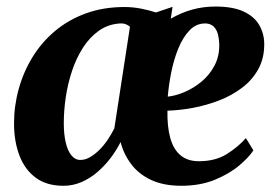

<svg xmlns="http://www.w3.org/2000/svg" viewBox="-20 -572 862 602"><path d="M521 -550.5 515.5 -513.5Q547.5 -532 582.2 -541.8Q617 -551.5 655.5 -551.5Q710 -551.5 743.5 -536Q777 -520.5 792.5 -494Q808 -467.5 808.5 -435.5Q809 -390 790.2 -355.8Q771.5 -321.5 739.2 -297Q707 -272.5 666.8 -257Q626.5 -241.5 584.8 -233.8Q543 -226 505 -225Q504 -176.5 513.5 -140.8Q523 -105 545.2 -85.8Q567.5 -66.5 603.5 -66.5Q655.5 -66.5 691.5 -89.2Q727.5 -112 751 -139L774.5 -100.5Q761 -79.5 730.5 -53.5Q700 -27.5 654 -8.5Q608 10.5 548.5 10.5Q493.5 10.5 454.5 -7.5Q415.5 -25.5 391.8 -56.8Q368 -88 358 -126.5Q345 -100.5 326.5 -76.2Q308 -52 285 -32.2Q262 -12.5 235.2 -1Q208.5 10.5 179 10.5Q126 10.5 91.8 -15Q57.5 -40.5 40.8 -84.8Q24 -129 24 -185Q24 -240.5 38.8 -293.5Q53.5 -346.5 82 -393Q110.5 -439.5 152.5 -474.8Q194.5 -510 249.2 -530Q304 -550 370.5 -550Q396.5 -550 422 -545Q447.5 -540 469 -533ZM338.5 -169.5 387.5 -488Q383 -492.5 375 -495.8Q367 -499 356 -498.5Q318.5 -496 289.8 -475.5Q261 -455 240 -422.2Q219 -389.5 205.8 -349.5Q192.5 -309.5 186.2 -267.2Q180 -225 180 -186Q180 -151.5 186 -125.5Q192 -99.5 203.8 -85Q215.5 -70.5 232 -70.5Q247 -70.5 262.2 -79.2Q277.5 -88 291.8 -102.2Q306 -116.5 317.8 -134Q329.5 -151.5 338.5 -169.5ZM623 -498.5Q595 -498.5 574.2 -476.8Q553.5 -455 539.2 -420.2Q525 -385.5 517 -345.5Q509 -305.5 506 -269Q530.5 -271.5 558.8 -283.5Q587 -295.5 612 -316.2Q637 -337 652.5 -366.2Q668 -395.5 667.5 -432.5Q666.5 -466.5 655.2 -482.5Q644 -498.5 623 -498.5Z"/></svg>

Font: Merriweather 60pt ExtraBold
Style: Italic
Weight: 800
Italic angle: -7.8°
Version: Version 2.101